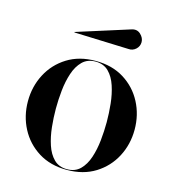

<svg xmlns="http://www.w3.org/2000/svg" viewBox="-100 -724 735 817"><g transform="rotate(15 268.0 -315.5)"><path d="M388.2 -555 149.2 -563.4 147.9 -565.4 378.2 -638.4Q402.2 -646.9 418.8 -631.5Q435.2 -616.1 435.2 -597.4Q435.2 -578.6 421.1 -565.9Q407 -553.2 388.2 -555ZM33 -230Q33 -295 61.6 -349.6Q90.1 -404.1 142.8 -437.1Q195.5 -470 268 -470Q340.5 -470 393.2 -437.1Q445.9 -404.1 474.4 -349.6Q503 -295 503 -230Q503 -165 474.4 -110.4Q445.9 -55.9 393.2 -22.9Q340.5 10 268 10Q195.5 10 142.8 -22.9Q90.1 -55.9 61.6 -110.4Q33 -165 33 -230ZM156 -230Q156 -191 160.3 -149.5Q164.6 -108 176.4 -72.5Q188.1 -37 210.2 -15Q232.4 7 268 7Q303.6 7 325.8 -15Q347.9 -37 359.6 -72.5Q371.4 -108 375.7 -149.5Q380 -191 380 -230Q380 -269 375.7 -310.5Q371.4 -352 359.6 -387.5Q347.9 -423 325.8 -445Q303.6 -467 268 -467Q232.4 -467 210.2 -445Q188.1 -423 176.4 -387.5Q164.6 -352 160.3 -310.5Q156 -269 156 -230Z"/></g></svg>

Font: Bodoni* 72 Medium
Style: Regular
Weight: 500
Version: Version 1.002; ttfautohint (v0.97) -l 8 -r 50 -G 200 -x 14 -